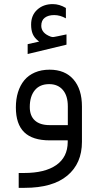

<svg xmlns="http://www.w3.org/2000/svg" viewBox="-20 -674 470 922"><path d="M162.1 -479Q144.5 -493.2 137 -511.2Q129.4 -529.3 129.4 -556.2Q129.4 -600.6 158.7 -627.4Q188 -654.3 233.4 -654.3Q265.6 -654.3 296.4 -635.7V-585.9Q268.6 -601.6 240.2 -601.6Q211.9 -601.6 195.1 -588.9Q178.2 -576.2 178.2 -549.8Q178.7 -514.6 223.6 -498Q230 -496.1 234.4 -496.1Q236.3 -496.1 239.3 -496.6Q248 -498 258.3 -500.2Q268.6 -502.4 280.5 -504.9Q292.5 -507.3 299.3 -508.8V-459.5L112.8 -414.6V-461.9L160.6 -472.7L168 -474.1ZM373.5 -162.6V7.3Q373.5 110.8 303.2 169.4Q232.9 228 98.6 228H69.8V156.7H95.7Q195.8 156.7 250.2 118.7Q304.7 80.6 305.2 8.3V7.3V0H297.9H218.8Q136.2 0 96.2 -39.1Q56.2 -78.1 56.2 -158.2Q56.2 -198.2 66.4 -231.2Q76.7 -264.2 96.4 -288.3Q116.2 -312.5 147.2 -325.9Q178.2 -339.4 218.3 -339.4Q292 -339.4 332.8 -292.5Q373.5 -245.6 373.5 -162.6ZM123 -160.2Q123 -117.7 147.5 -95.5Q171.9 -73.2 218.3 -73.2H298.3H305.7V-80.6V-163.1Q305.7 -214.4 281.7 -242.2Q257.8 -270 216.3 -270Q170.9 -270 147 -240.5Q123 -210.9 123 -160.2Z"/></svg>

Font: Shabnam Light FD-WOL
Style: Light-FD-WOL
Weight: 300
Foundry: DejaVu fonts team - Redesigned by Saber Rastikerdar - Based on Vazir font
Version: Version 5.0.0